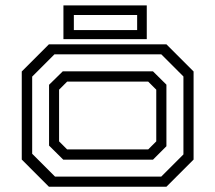

<svg xmlns="http://www.w3.org/2000/svg" viewBox="-20 -708 816 728"><path d="M165.5 0 62.5 -103V-437L165.5 -540H611L714 -437V-103L611 0ZM188.5 -38.5H591.5L675.5 -122.5V-418L591.5 -502H186.5L102 -417.5V-125ZM220 -102.5 166 -156V-386.5L218 -437.5H560L611 -387V-153.5L560 -102.5ZM234.5 -141.5H542L572.5 -172V-368L542 -398.5H234.5L204 -368V-172ZM220.5 -559.5V-687.5H536.5V-559.5ZM260 -594H500V-651H260Z"/></svg>

Font: Tourney Expanded
Style: Regular
Weight: 400
Width: 7
Designer: Tyler Finck
Foundry: Etcetera Type Co
Version: Version 1.010; ttfautohint (v1.8.3)